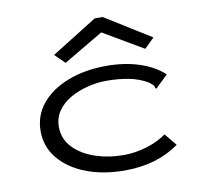

<svg xmlns="http://www.w3.org/2000/svg" viewBox="-78 -768 906 862"><g transform="rotate(-10 375.0 -337.0)"><path d="M425 11Q325 11 247.5 -19Q170 -49 125.5 -103Q81 -157 81 -228Q81 -299 125 -352.5Q169 -406 246.5 -436Q324 -466 423 -466Q506 -466 573.5 -443.5Q641 -421 683 -381L633 -333L626 -326L621 -331Q621 -339 616 -344Q611 -349 598 -359Q559 -382 512 -391Q465 -400 411 -400Q368 -400 324.5 -389Q281 -378 245 -357.5Q209 -337 187 -305.5Q165 -274 165 -233Q165 -178 202.5 -138.5Q240 -99 301 -78.5Q362 -58 431 -58Q482 -58 535.5 -74Q589 -90 626 -118L672 -62Q570 11 425 11ZM245 -511 200 -555 408 -685H444L653 -555L608 -511L426 -618Z"/></g></svg>

Font: Inconsolata ExtraExpanded
Style: Regular
Weight: 400
Width: 8
Monospace: yes
Designer: Raph Levien, Cyreal, Brenton Simpson
Foundry: Raph Levien, Cyreal, Google
Version: Version 3.000; ttfautohint (v1.8.2.53-6de2)